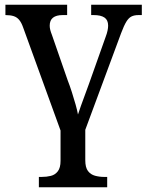

<svg xmlns="http://www.w3.org/2000/svg" viewBox="-20 -556 624 815"><path d="M145 239V195H157Q178 195 196 190.5Q214 186 225.5 171Q237 156 237 127V-2L78 -440Q71 -460 61.5 -471.5Q52 -483 38 -487.5Q24 -492 3 -492V-536H265V-492H246Q219 -492 205 -481Q191 -470 191 -447Q191 -438 193.5 -428.5Q196 -419 200 -409L267 -216Q276 -193 285 -165Q294 -137 301 -112Q308 -87 311 -70Q316 -86 324 -108Q332 -130 341 -154.5Q350 -179 358 -201L429 -401Q434 -414 436.5 -426Q439 -438 439 -447Q439 -471 423.5 -481.5Q408 -492 378 -492H367V-536H582V-492H568Q550 -492 538 -486Q526 -480 516 -463.5Q506 -447 494 -415L342 -5V124Q342 155 353.5 170Q365 185 383.5 190Q402 195 422 195H435V239Z"/></svg>

Font: ET Text
Style: Regular
Weight: 470
Designer: Monotype Design Team
Foundry: Monotype Imaging Inc.
Version: Version 2.009